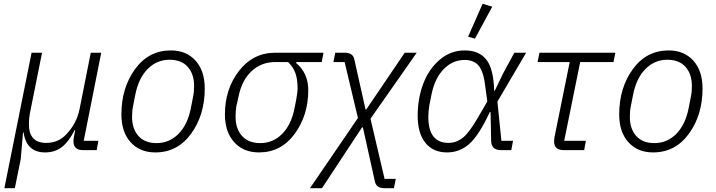

<svg xmlns="http://www.w3.org/2000/svg" viewBox="-20 -789 3765 1009"><path d="M58 200H3L146 -512H201L137 -193Q132 -168 132 -136Q132 -38 223 -38Q289 -38 332 -87Q383 -142 398 -215L457 -512H512L420 -49H497L488 0H416Q366 0 366 -47Q366 -60 371 -83L375 -105H372Q342 -45 305.5 -16.5Q269 12 217 12Q119 12 104 -93H101L89 47Z M796 12Q715 12 666.5 -41.5Q618 -95 618 -188Q618 -327 689.5 -425.5Q761 -524 878 -524Q959 -524 1007.5 -470.5Q1056 -417 1056 -324Q1056 -185 984.5 -86.5Q913 12 796 12ZM803 -37Q870 -37 918 -85.5Q966 -134 983 -221L995 -282Q1000 -305 1000 -338Q1000 -399 967 -437Q934 -475 871 -475Q804 -475 756 -426.5Q708 -378 691 -291L679 -230Q674 -208 674 -174Q674 -113 707 -75Q740 -37 803 -37Z M1671 -463H1538L1536 -458Q1600 -405 1600 -315Q1600 -183 1528.5 -85.5Q1457 12 1341 12Q1259 12 1210.5 -42Q1162 -96 1162 -188Q1162 -321 1236 -416.5Q1310 -512 1427 -512H1680ZM1494 -463H1427Q1353 -463 1301.5 -414.5Q1250 -366 1233 -279L1222 -230Q1218 -206 1218 -174Q1218 -113 1251.5 -75Q1285 -37 1348 -37Q1415 -37 1463 -85.5Q1511 -134 1528 -221L1537 -267Q1544 -307 1544 -322Q1544 -371 1533 -403Q1522 -435 1494 -463Z M1742 -512H1792Q1835 -512 1842 -477L1901 -214H1905L2107 -512H2170L1927 -165L2001 151H2060L2050 200H2000Q1957 200 1950 164L1887 -120H1883L1672 200H1609L1861 -169L1791 -463H1732Z M2567 -754 2476 -586 2440 -596 2516 -769ZM2676 -49 2667 0H2613Q2560 0 2561 -53L2558 -200H2554Q2496 -76 2445.5 -32Q2395 12 2329 12Q2256 12 2215.5 -38.5Q2175 -89 2175 -181Q2175 -270 2203.5 -347Q2232 -424 2289.5 -474Q2347 -524 2422 -524Q2498 -524 2536 -475.5Q2574 -427 2577 -312H2580L2626 -407L2683 -512H2745L2594 -255L2615 -49ZM2337 -38Q2380 -38 2415 -67.5Q2450 -97 2499 -184L2541 -256L2531 -329Q2522 -411 2496.5 -442.5Q2471 -474 2422 -474Q2359 -474 2312 -426Q2265 -378 2248 -294L2236 -234Q2231 -202 2231 -175Q2231 -38 2337 -38Z M3050 0H2944Q2892 0 2892 -45Q2892 -61 2895 -73L2974 -463H2805L2815 -512H3214L3204 -463H3029L2945 -49H3059Z M3412 12Q3331 12 3282.5 -41.5Q3234 -95 3234 -188Q3234 -327 3305.5 -425.5Q3377 -524 3494 -524Q3575 -524 3623.5 -470.5Q3672 -417 3672 -324Q3672 -185 3600.5 -86.5Q3529 12 3412 12ZM3419 -37Q3486 -37 3534 -85.5Q3582 -134 3599 -221L3611 -282Q3616 -305 3616 -338Q3616 -399 3583 -437Q3550 -475 3487 -475Q3420 -475 3372 -426.5Q3324 -378 3307 -291L3295 -230Q3290 -208 3290 -174Q3290 -113 3323 -75Q3356 -37 3419 -37Z"/></svg>

Font: IBM Plex Sans Light
Style: Italic
Weight: 300
Italic angle: -11.31°
Designer: Mike Abbink, Paul van der Laan, Pieter van Rosmalen
Foundry: Bold Monday
Version: Version 3.0